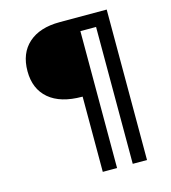

<svg xmlns="http://www.w3.org/2000/svg" viewBox="-122 -788 925 1040"><g transform="rotate(-15 340.5 -268.0)"><path d="M325.2 -268.6H323.2Q202.1 -268.6 137.2 -323.7Q72.3 -378.9 72.3 -478.5Q72.3 -579.1 134.8 -634.8Q197.3 -690.4 308.6 -690.4H573.2V153.3H493.2V-614.3H405.3V153.3H325.2Z"/></g></svg>

Font: Dinish Expanded
Style: Regular
Weight: 400
Width: 7
Designer: Charles Nix
Foundry: Playbeing
Version: Version 2.005; ttfautohint (v1.8.3)